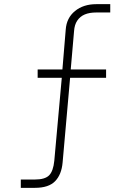

<svg xmlns="http://www.w3.org/2000/svg" viewBox="-20 -728 640 923"><path d="M161 -394H280L296 -586Q300 -642 340.5 -675Q381 -708 443 -708H510V-668H443Q410 -668 387.5 -658.5Q365 -649 351.5 -629Q338 -609 336 -578L320 -394H490V-354H317L281 53Q276 111 245 143Q214 175 148 175H80V135H148Q196 135 216 115Q236 95 241 45L277 -354H161Z"/></svg>

Font: Fliege Mono Thin
Style: Regular
Weight: 100
Version: Version 0.020;Glyphs 3.3 (3306)